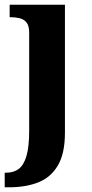

<svg xmlns="http://www.w3.org/2000/svg" viewBox="-24 -556 389 816"><path d="M-4 240V178H2.2Q34 178 55.5 162Q77 146 88.5 106.8Q100 67.7 100 0V-417.4Q100 -446.2 89 -460.1Q78 -474 59.8 -478.5Q41.6 -483 20 -483H17V-536H252V8Q252 97 221.5 148Q191 199 137.7 219.5Q84.4 240 15 240Z"/></svg>

Font: Noto Serif Tamil
Style: Italic
Weight: 400
Italic angle: -12°
Designer: Indian Type Foundry, Tom Grace, and the Monotype Design Team
Foundry: Monotype Imaging Inc.
Version: Version 2.003